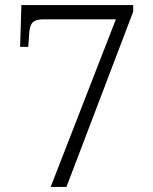

<svg xmlns="http://www.w3.org/2000/svg" viewBox="-20 -734 599 754"><path d="M179 0 435 -658H149Q122 -658 109.5 -647Q97 -636 95 -606L91 -550H59L64 -714H503V-688L241 0Z"/></svg>

Font: Noto Serif Thai Light
Style: Regular
Weight: 300
Version: Version 2.001